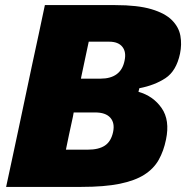

<svg xmlns="http://www.w3.org/2000/svg" viewBox="-20 -733 730 753"><path d="M299 0H4Q16.5 -56.5 27.5 -109.2Q38.5 -162 53.5 -231L105 -474.5Q120 -543.5 131.8 -598.8Q143.5 -654 156 -713H432Q520 -713 573.8 -697Q627.5 -681 654.5 -653.8Q681.5 -626.5 687.5 -592.5Q693.5 -558.5 686 -522.5Q671.5 -454.5 629 -426.5Q586.5 -398.5 526.5 -387L523 -373Q581 -356.5 614 -309Q647 -261.5 631 -185.5Q622 -141 602.5 -106.2Q583 -71.5 546.2 -48Q509.5 -24.5 449.5 -12.2Q389.5 0 299 0ZM328 -569.5Q321.5 -539 314.5 -506.2Q307.5 -473.5 298.5 -430.5L297.5 -424.5H373.5Q454.5 -424.5 468.5 -495Q476 -529 460 -549.2Q444 -569.5 408 -569.5ZM238.5 -146H324Q367 -146 391.2 -162Q415.5 -178 423.5 -215Q431 -250.5 412.8 -271.2Q394.5 -292 353 -292H269L266 -275.5Q257 -234.5 250.5 -204Q244 -173.5 238.5 -146Z"/></svg>

Font: Commissioner ExtraBold
Style: Italic
Weight: 800
Italic angle: -12°
Designer: Kostas Bartsokas
Foundry: Kostas Bartsokas
Version: Version 1.000; ttfautohint (v1.8.3)